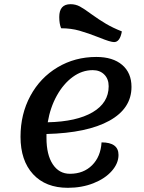

<svg xmlns="http://www.w3.org/2000/svg" viewBox="-20 -872 690 917"><path d="M202 -232V-213Q202 -133 232 -87.5Q262 -42 314 -42Q379 -42 420 -83Q461 -124 465 -192Q546 -192 546 -132Q546 -92 514 -55.5Q482 -19 426.5 3Q371 25 304 25Q198 25 138 -40Q78 -105 78 -219Q78 -327 125 -414Q172 -501 255 -550.5Q338 -600 440 -600Q519 -600 563.5 -562Q608 -524 608 -457Q608 -354 502.5 -295.5Q397 -237 202 -232ZM208 -288Q346 -291 422.5 -336Q499 -381 499 -460Q499 -495 478 -516Q457 -537 423 -537Q372 -537 327.5 -504.5Q283 -472 251.5 -415.5Q220 -359 208 -288ZM456 -692Q400 -714 359.5 -725.5Q319 -737 272 -737Q263 -758 263 -791Q263 -852 317 -852Q341 -852 361.5 -841Q382 -830 417 -804Q453 -778 486 -758.5Q519 -739 562 -722Q553 -671 525 -671Q507 -671 456 -692Z"/></svg>

Font: Lemonada
Style: Regular
Weight: 400
Designer: Mohamed Gaber (Arabic) Eduardo Tunni (Latin)
Foundry: Kief Type Foundry
Version: Version 3.006